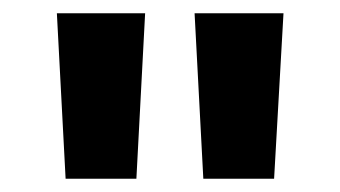

<svg xmlns="http://www.w3.org/2000/svg" viewBox="-20 -708 514 290"><path d="M408.2 -688 394 -438H287.1L273.9 -688ZM199.2 -688 186 -438H79.1L65.9 -688Z"/></svg>

Font: Libra Sans Modern
Style: Bold
Weight: 700
Foundry: Stefan Peev, Context Ltd
Version: Version 1.000